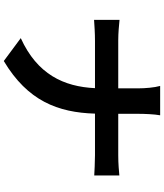

<svg xmlns="http://www.w3.org/2000/svg" viewBox="56 -888 887 1040"><g transform="rotate(90 500.0 -367.5)"><path d="M596 -564V-673C596 -704 598 -760 604 -791H445C454 -760 458 -708 458 -674V-564H198C158 -564 117 -568 87 -571V-433C118 -435 158 -438 202 -438H457C449 -269 382 -125 186 -36L310 56C526 -73 589 -237 595 -438H820C860 -438 909 -435 930 -434V-570C909 -568 867 -564 821 -564Z"/></g></svg>

Font: Source Han Sans Old Style Bold
Style: Regular
Weight: 700
Designer: Ryoko NISHIZUKA (kana & ideographs); Paul D. Hunt (Latin, Greek & Cyrillic); Wenlong ZHANG (bopomofo); Sandoll Communica
Foundry: Adobe Systems Incorporated
Version: Version 1.004;PS 1.004;hotconv 1.0.81;makeotf.lib2.5.63406